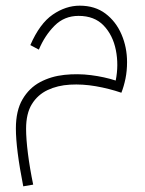

<svg xmlns="http://www.w3.org/2000/svg" viewBox="-20 -386 512 677"><path d="M62 271Q36 139 36 67Q36 4 59.5 -36Q83 -76 121.5 -96.5Q160 -117 207 -122Q254 -127 301 -121Q348 -115 388 -102Q399 -157 388.5 -209.5Q378 -262 345.5 -296Q313 -330 257 -330Q207 -330 172.5 -295.5Q138 -261 117 -211L87 -227Q120 -303 166 -334.5Q212 -366 261 -366Q315 -366 352 -338Q389 -310 408.5 -264.5Q428 -219 428 -167Q428 -136 422.5 -109Q417 -82 408 -59Q364 -74 317.5 -82Q271 -90 227 -87.5Q183 -85 148 -68.5Q113 -52 92.5 -19Q72 14 72 68Q72 104 78.5 155.5Q85 207 97 265Z"/></svg>

Font: Noto Sans Arabic UI XLt
Style: Regular
Weight: 200
Designer: Monotype Design Team, Nadine Chahine and Nizar Qandah
Foundry: Monotype Imaging Inc.
Version: Version 2.010; ttfautohint (v1.8.4.7-5d5b)